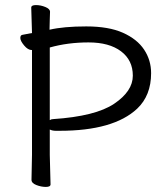

<svg xmlns="http://www.w3.org/2000/svg" viewBox="-20 -725 658 756"><path d="M176 -538V-252Q182 -256 189 -256Q356 -267 429.5 -316.5Q503 -366 503 -427Q503 -488 456.5 -523Q410 -558 328.5 -558Q247 -558 176 -538ZM104 -17 106 -116V-528H105Q90 -528 75 -546Q60 -564 60 -575.5Q60 -587 69 -588L106 -595Q103 -682 103 -695Q103 -705 121.5 -705Q140 -705 158.5 -697.5Q177 -690 177 -678.5Q177 -667 176 -649Q175 -631 175 -608Q231 -621 319.5 -621Q408 -621 464 -596Q520 -571 547.5 -529.5Q575 -488 575 -437Q575 -349 520 -297Q427 -210 215 -210H200Q186 -210 176 -215V-115L179 1Q179 11 160.5 11Q142 11 123 3.5Q104 -4 104 -17Z"/></svg>

Font: LXGW WenKai Lite
Style: Regular
Weight: 400
Designer: LXGW / Fontworks Inc.
Foundry: LXGW / Fontworks Inc.
Version: Version 1.511; March 25, 2025